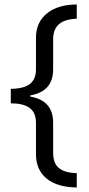

<svg xmlns="http://www.w3.org/2000/svg" viewBox="-20 -683 392 850"><path d="M215.3 -5.4Q215.3 41 241.9 61.8Q268.6 82.5 319.8 83.5V147Q233.4 146 186.3 107.4Q139.2 68.8 139.2 -1V-138.2Q139.2 -185.5 110.6 -205.6Q82 -225.6 27.8 -225.6V-289.6Q86.4 -290.5 112.8 -311.5Q139.2 -332.5 139.2 -376V-514.6Q139.2 -585 188.2 -624Q237.3 -663.1 319.8 -663.1V-600.1Q215.3 -597.2 215.3 -509.8V-376Q215.3 -278.3 114.3 -260.7V-255.4Q215.3 -237.8 215.3 -140.1Z"/></svg>

Font: Bpm'online Open Sans
Style: Regular
Weight: 400
Foundry: Ascender Corporation
Version: Version 1.10